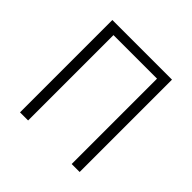

<svg xmlns="http://www.w3.org/2000/svg" viewBox="-185 -914 1088 1088"><g transform="rotate(45 359.0 -370.0)"><path d="M598 -740H120V0H185V-684H534V0H598Z"/></g></svg>

Font: Glow Sans SC Normal
Style: Regular
Weight: 400
Designer: Ryoko NISHIZUKA (kana, bopomofo & ideographs); Paul D. Hunt (Latin, Greek & Cyrillic); Sandoll Communications, Soo-young
Version: Version 0.93